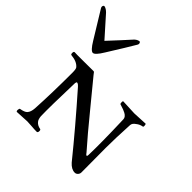

<svg xmlns="http://www.w3.org/2000/svg" viewBox="-213 -885 1044 1044"><g transform="rotate(45 309.5 -363.0)"><path d="M134 -612Q156 -635 190.5 -673Q225 -711 235 -722Q247 -736 263 -740Q270 -742 273 -734.5Q276 -727 271 -719Q243 -671 176 -564Q147 -516 131 -516Q115 -516 86 -564Q10 -687 -9 -719Q-14 -727 -11 -734.5Q-8 -742 -1 -740Q12 -737 27 -722Q85 -658 125 -612Q127 -610 128 -608Q129 -606 133 -611ZM67 3Q61 3 61.5 -8.5Q62 -20 67 -21Q97 -26 107 -37Q120 -51 122 -81Q129 -208 129 -361Q129 -390 123 -397Q103 -421 59 -425Q52 -425 52 -437Q52 -449 59 -449Q64 -448 132.5 -448.5Q201 -449 203 -449Q207 -449 209 -447Q211 -445 214 -440.5Q217 -436 219 -434Q251 -396 338.5 -288.5Q426 -181 489 -110Q490 -109 492.5 -105.5Q495 -102 497 -100Q499 -98 501.5 -97Q504 -96 505.5 -99Q507 -102 507 -110Q510 -199 504 -378Q504 -387 498 -394.5Q492 -402 482.5 -407Q473 -412 465 -415Q457 -418 447 -421Q437 -424 435 -425Q432 -426 431.5 -436.5Q431 -447 435 -447Q453 -447 479.5 -445Q506 -443 523 -443Q539 -443 565 -445Q591 -447 606 -447Q609 -447 610 -436Q611 -425 606 -425Q587 -422 571 -409Q553 -397 552 -382Q549 -331 547.5 -281.5Q546 -232 546 -200.5Q546 -169 546.5 -109.5Q547 -50 547 -13Q547 -2 539.5 6Q532 14 522 14Q496 14 472 -13Q349 -165 204 -329Q195 -339 189 -341Q183 -343 181.5 -340.5Q180 -338 179 -332Q173 -142 175 -73Q177 -50 186 -40Q198 -25 221 -21Q227 -20 226.5 -8.5Q226 3 218 3Q200 3 178 1Q156 -1 142 -1Q128 -1 105 1Q82 3 67 3Z"/></g></svg>

Font: EB Garamond 12 All SC
Style: AllSC
Weight: 400
Version: Version 0.016 ; ttfautohint (v0.97) -l 8 -r 50 -G 200 -x 0 -